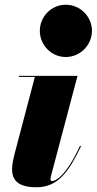

<svg xmlns="http://www.w3.org/2000/svg" viewBox="-20 -780 408 810"><path d="M148 -650C148 -592 194.5 -539.5 257.5 -539.5C320.5 -539.5 368 -592 368 -650C368 -708 320.5 -760 257.5 -760C194.5 -760 148 -708 148 -650ZM322 -163.5 317.5 -165C254 -27 209 -16 200 -16C196 -16 193 -18.5 193 -24C193 -28.5 194 -33.5 195.5 -39L307 -460H60V-455.5H127L41 -129C38.5 -118 31 -91.5 31 -66.5C31 -19 57 10 134 10C225.5 10 271 -57 322 -163.5Z"/></svg>

Font: Bodoni* 36pt Fatface
Style: Italic
Weight: 900
Italic angle: -13°
Version: Version 2.3